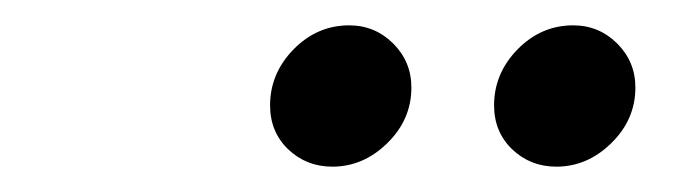

<svg xmlns="http://www.w3.org/2000/svg" viewBox="-20 -617 540 150"><path d="M239.6 -486.8Q219.4 -486.8 205.2 -500.3Q191 -513.9 191 -534.7Q191 -559.7 209.4 -578.5Q227.8 -597.2 252.8 -597.2Q272.9 -597.2 287.2 -583Q301.4 -568.8 301.4 -548.6Q301.4 -523.6 282.6 -505.2Q263.9 -486.8 239.6 -486.8ZM414.6 -486.8Q394.4 -486.8 380.2 -500.3Q366 -513.9 366 -534.7Q366 -559.7 384.4 -578.5Q402.8 -597.2 427.8 -597.2Q447.9 -597.2 462.2 -583Q476.4 -568.8 476.4 -548.6Q476.4 -523.6 457.6 -505.2Q438.9 -486.8 414.6 -486.8Z"/></svg>

Font: Afacad Medium
Style: Italic
Weight: 500
Italic angle: -14°
Designer: Kristian Moeller
Foundry: Dicotype
Version: Version 1.000; ttfautohint (v1.8.4.7-5d5b)